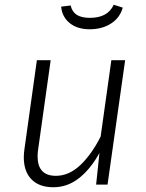

<svg xmlns="http://www.w3.org/2000/svg" viewBox="-20 -776 613 807"><path d="M80 -115Q80 -132 83 -151L135 -523H193L141 -153Q138 -135 138 -119Q138 -37 215 -37Q270 -37 317.5 -82Q365 -127 403 -202L448 -523H506L432 0H384L398 -133Q361 -66 312.5 -27.5Q264 11 204 11Q145 11 112.5 -22Q80 -55 80 -115ZM237 -748 277 -753Q283 -726 303 -713.5Q323 -701 358 -701Q433 -701 458 -756L496 -744Q484 -701 446.5 -677Q409 -653 357 -653Q305 -653 273 -679Q241 -705 237 -748Z"/></svg>

Font: FiraGO Light
Style: Italic
Weight: 300
Italic angle: -8°
Designer: bBox Type GmbH
Foundry: bBox Type GmbH
Version: Version 1.001